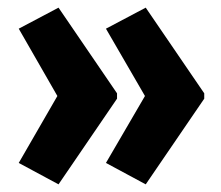

<svg xmlns="http://www.w3.org/2000/svg" viewBox="-20 -528 579 502"><path d="M514 -270V-284L361 -508L257 -453L359 -277L257 -102L361 -46ZM286 -270V-284L133 -508L29 -453L130 -277L29 -102L133 -46Z"/></svg>

Font: Noto Sans Armenian ExtraCondensed ExtraBold
Style: Regular
Weight: 800
Width: 2
Designer: Monotype Design Team
Foundry: Monotype Imaging Inc.
Version: Version 2.008